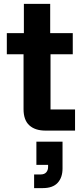

<svg xmlns="http://www.w3.org/2000/svg" viewBox="-20 -670 425 985"><path d="M213.3 0Q160 0 130.4 -27.1Q100.8 -54.2 100.8 -110V-391.7H15V-500H102.5V-650H237.5V-500H353.3V-391.7H239.2V-108.3H365V0ZM155 295V225H188.3Q207.5 225 217.1 214.2Q226.7 203.3 226.7 186.7V175.8H166.7V56.7H300.8V194.2Q300.8 240.8 275.8 267.9Q250.8 295 200 295Z"/></svg>

Font: Funnel Display
Style: Bold
Weight: 700
Designer: NORD ID, Kristian Moeller
Foundry: Dicotype
Version: Version 1.000